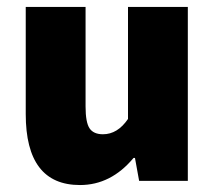

<svg xmlns="http://www.w3.org/2000/svg" viewBox="-20 -520 618 552"><path d="M210 12Q54 12 54 -192V-500H226V-214Q226 -168 237.5 -151Q249 -134 276 -134Q318 -134 348 -178V-500H520V0H380L368 -66H364Q299 12 210 12Z"/></svg>

Font: Assistant ExtraBold
Style: Regular
Weight: 800
Designer: Hebrew By Ben Nathan, Latin by Paul Hunt
Version: Version 2.001;PS 002.001;hotconv 1.0.88;makeotf.lib2.5.64775